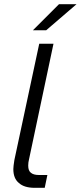

<svg xmlns="http://www.w3.org/2000/svg" viewBox="-20 -900 387 920"><path d="M43.9 -89.8Q43.9 -101.6 48.8 -132.8L168 -690.4H236.3L119.1 -136.7Q115.2 -122.1 115.2 -106.4Q115.2 -82 127.9 -72.3Q140.6 -61.5 166 -61.5H207L194.3 0H146.5Q95.7 0 70.3 -23.4Q43.9 -44.9 43.9 -89.8ZM262.7 -879.9H346.7L201.2 -754.9H137.7Z"/></svg>

Font: Dinish
Style: Italic
Weight: 400
Italic angle: -12°
Designer: Bert Driehuis
Foundry: Playbeing
Version: Version 3.002; git-62d0f29-release